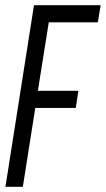

<svg xmlns="http://www.w3.org/2000/svg" viewBox="-20 -720 408 740"><path d="M1 0 111 -700H368L357 -634H168L126 -370H282L272 -304H116L68 0Z"/></svg>

Font: Georama Condensed
Style: Italic
Weight: 400
Width: 3
Italic angle: -9°
Designer: Jean-Baptiste Levee
Foundry: Production Type
Version: Version 1.000